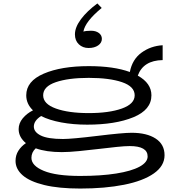

<svg xmlns="http://www.w3.org/2000/svg" viewBox="-20 -867 1028 1112"><path d="M933 32Q933 94 871 137.5Q809 181 698.5 203Q588 225 445 225Q320 225 236 204.5Q152 184 111 148Q70 112 70 65Q70 32 86.5 6Q103 -20 130 -38Q88 -73 88 -119Q88 -153 111.5 -181.5Q135 -210 171 -228Q132 -265 132 -315Q132 -397 233.5 -440.5Q335 -484 494 -484Q639 -484 732 -450Q746 -523 799.5 -562Q853 -601 922 -605V-519Q810 -517 778 -429Q857 -385 857 -315Q857 -231 752.5 -188Q648 -145 485 -145Q404 -145 334.5 -158Q265 -171 218 -195Q176 -168 176 -134Q176 -102 216.5 -82Q257 -62 345 -62Q396 -62 544 -80Q692 -98 742 -98Q830 -98 881.5 -64.5Q933 -31 933 32ZM230 -315Q230 -265 303.5 -238.5Q377 -212 494 -212Q612 -212 686 -238.5Q760 -265 760 -315Q760 -366 687 -391Q614 -416 494 -416Q376 -416 303 -391Q230 -366 230 -315ZM835 39Q835 -21 731 -21Q703 -21 655.5 -16Q608 -11 558 -5Q500 2 439 8Q378 14 338 14Q248 14 187 -8Q162 15 162 47Q162 93 233.5 122.5Q305 152 444 152Q565 152 653 138Q741 124 788 98.5Q835 73 835 39ZM544 -847 569 -821Q473 -742 463 -684Q478 -689 507 -689Q535 -689 552.5 -676Q570 -663 570 -642Q570 -619 548.5 -604Q527 -589 493 -589Q459 -589 436.5 -610.5Q414 -632 414 -668Q414 -709 449 -756Q484 -803 544 -847Z"/></svg>

Font: BioRhyme Expanded
Style: Regular
Weight: 400
Width: 7
Designer: Aoife Mooney
Foundry: Aoife Mooney Type
Version: Version 1.000